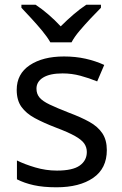

<svg xmlns="http://www.w3.org/2000/svg" viewBox="-20 -786 519 816"><path d="M434 -148Q434 -70 376 -30Q318 10 220 10Q164 10 123.5 1Q83 -8 52 -24V-104Q84 -88 129.5 -74.5Q175 -61 222 -61Q289 -61 319 -82.5Q349 -104 349 -140Q349 -160 338 -176Q327 -192 298.5 -208Q270 -224 217 -244Q165 -264 128 -284Q91 -304 71 -332Q51 -360 51 -404Q51 -472 106.5 -509Q162 -546 252 -546Q301 -546 343.5 -536.5Q386 -527 423 -510L393 -440Q359 -454 322 -464Q285 -474 246 -474Q192 -474 163.5 -456.5Q135 -439 135 -409Q135 -387 148 -371.5Q161 -356 191.5 -341.5Q222 -327 273 -307Q324 -288 360 -268Q396 -248 415 -219.5Q434 -191 434 -148ZM194 -606Q181 -629 159 -655.5Q137 -682 113 -708Q89 -734 71 -753V-766H131Q157 -749 185 -725Q213 -701 238 -674Q265 -701 293 -725Q321 -749 347 -766H409V-753Q390 -734 365.5 -708Q341 -682 318.5 -655.5Q296 -629 284 -606Z"/></svg>

Font: RS Noto Sans
Style: Regular
Weight: 400
Designer: Monotype Design Team
Foundry: Monotype Imaging Inc.
Version: Version 3.10